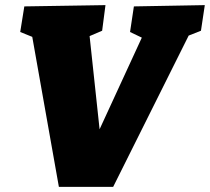

<svg xmlns="http://www.w3.org/2000/svg" viewBox="-20 -730 820 750"><path d="M210 0 106 -586 59 -605 75 -705 392 -710 379 -610 330 -589 369 -225 534 -583 488 -605 503 -705 780 -710 765 -610 717 -591 422 0Z"/></svg>

Font: Bitter Black
Style: Italic
Weight: 900
Italic angle: -9°
Designer: Sol Matas, and Bitter project Authors
Foundry: Sol Matas
Version: Version 2.001